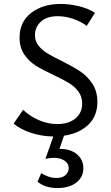

<svg xmlns="http://www.w3.org/2000/svg" viewBox="-20 -684 562 972"><path d="M304 3 281 70H287Q337 70 369.5 97Q402 124 402 168Q402 213 366 240.5Q330 268 271 268Q209 268 170 236L189 192Q204 203 225 210Q246 217 266 217Q296 217 312 202Q328 187 328 167Q328 144 307 129.5Q286 115 252 115Q235 115 210 120L250 7Q190 6 137 -11.5Q84 -29 49 -58L97 -128Q132 -95 177.5 -75.5Q223 -56 270 -56Q328 -56 362 -84.5Q396 -113 396 -160Q396 -195 377 -220.5Q358 -246 330 -263Q302 -280 252 -304Q196 -330 161.5 -351.5Q127 -373 103 -408Q79 -443 79 -493Q79 -573 137.5 -618.5Q196 -664 287 -664Q333 -664 380 -652.5Q427 -641 461 -619L419 -553Q390 -575 350.5 -588.5Q311 -602 273 -602Q216 -602 186.5 -574Q157 -546 157 -506Q157 -476 174.5 -453.5Q192 -431 219 -414.5Q246 -398 291 -376Q349 -347 385.5 -323Q422 -299 447.5 -260.5Q473 -222 473 -168Q473 -96 426.5 -52Q380 -8 304 3Z"/></svg>

Font: Ysabeau Medium
Style: Regular
Weight: 500
Designer: Christian Thalmann (Catharsis Fonts)
Version: Version 0.003